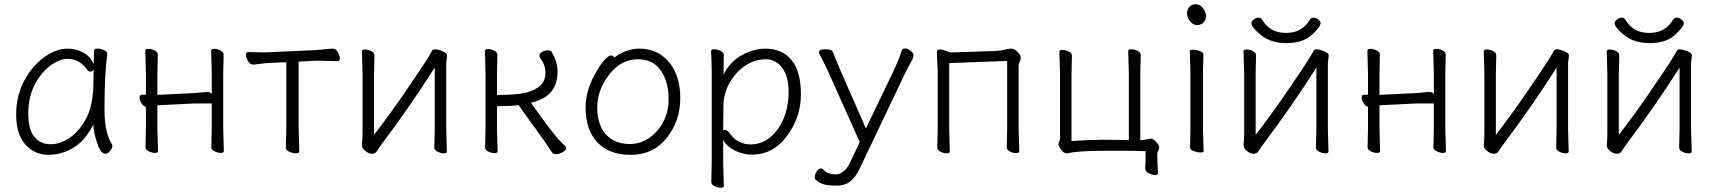

<svg xmlns="http://www.w3.org/2000/svg" viewBox="-20 -713 8075 904"><path d="M485 -457Q472 -368 472 -196Q472 -89 507 -34Q509 -30 509 -23Q509 -16 498.5 -2.5Q488 11 476 11Q454 11 437.5 -39.5Q421 -90 419 -126Q383 -53 327.5 -18.5Q272 16 207.5 16Q143 16 99.5 -32.5Q56 -81 56 -175Q56 -298 134 -393Q170 -436 213.5 -460Q257 -484 297.5 -484Q338 -484 371.5 -466Q405 -448 421 -410Q423 -456 423 -475Q423 -484 438.5 -484Q454 -484 469.5 -477Q485 -470 485 -459ZM421 -386Q416 -376 406.5 -376Q397 -376 394 -380Q357 -436 297 -436Q269 -436 235.5 -416.5Q202 -397 174 -362Q113 -286 113 -180Q113 -103 142 -68.5Q171 -34 218 -34Q265 -34 310.5 -66Q356 -98 388 -160Q420 -222 420 -334Q420 -361 421 -386Z M975 -20 977 -108V-226H898L736 -218L721 -217V-108Q721 -108 724 -2Q724 7 710 7Q696 7 680.5 -0.5Q665 -8 665 -20L667 -108V-210Q656 -212 646.5 -226.5Q637 -241 637 -254Q637 -267 649 -267H667V-367L664 -474Q664 -483 678.5 -483Q693 -483 708 -475.5Q723 -468 723 -456L721 -367V-266Q725 -267 729 -267H735L897 -275Q912 -276 930.5 -278Q949 -280 959 -280Q969 -280 977 -270V-367L974 -474Q974 -483 988.5 -483Q1003 -483 1018 -475.5Q1033 -468 1033 -456L1031 -367V-108L1034 -2Q1034 7 1020 7Q1006 7 990.5 -0.5Q975 -8 975 -20Z M1386 -115 1389 0Q1389 9 1374 9Q1359 9 1342.5 1.5Q1326 -6 1326 -16Q1326 -26 1326.5 -46.5Q1327 -67 1327.5 -87.5Q1328 -108 1328 -115V-420L1253 -417Q1229 -416 1205 -412.5Q1181 -409 1169.5 -409Q1158 -409 1148 -425Q1138 -441 1138 -454.5Q1138 -468 1149 -468L1221 -466L1465 -477Q1490 -479 1514 -481.5Q1538 -484 1549 -484Q1560 -484 1570 -468Q1580 -452 1580 -438.5Q1580 -425 1569 -425Q1569 -425 1483 -427H1466L1386 -423Z M2025 -18 2027 -106V-395Q1913 -215 1771 -26Q1762 -14 1754.5 -1.5Q1747 11 1731.5 11Q1716 11 1700 -2Q1684 -15 1684 -29V-31Q1687 -58 1687 -86V-364L1684 -471Q1684 -480 1698.5 -480Q1713 -480 1728 -472.5Q1743 -465 1743 -453L1741 -364V-78Q1811 -168 1887 -279Q1963 -390 1986 -426.5Q2009 -463 2013 -472Q2017 -481 2028 -481Q2039 -481 2052 -476Q2085 -465 2085 -452L2081 -415V-106L2084 0Q2084 9 2070 9Q2056 9 2040.5 1.5Q2025 -6 2025 -18Z M2264 -19 2266 -107V-366L2263 -473Q2263 -482 2277.5 -482Q2292 -482 2307 -474.5Q2322 -467 2322 -455L2320 -366V-266Q2416 -266 2459 -277.5Q2502 -289 2525 -311Q2548 -333 2548 -370Q2548 -407 2526 -436Q2520 -444 2520 -453Q2520 -462 2533.5 -469Q2547 -476 2560 -476Q2573 -476 2577 -469Q2605 -422 2605 -376Q2605 -296 2550 -258Q2523 -240 2480 -229Q2582 -84 2621 -45L2642 -24Q2646 -21 2646 -13.5Q2646 -6 2629 3.5Q2612 13 2599 13Q2586 13 2581 7Q2544 -49 2500 -109Q2456 -169 2422 -218Q2380 -213 2320 -213V-107L2323 -1Q2323 8 2309 8Q2295 8 2279.5 0.5Q2264 -7 2264 -19Z M2872 -442Q2928 -484 2991 -484Q3076 -484 3129.5 -421Q3183 -358 3183 -251Q3183 -144 3119.5 -64Q3056 16 2951 16Q2846 16 2791.5 -44Q2737 -104 2737 -207Q2737 -289 2787 -374Q2807 -410 2826.5 -431Q2846 -452 2856.5 -452Q2867 -452 2872 -442ZM2946 -35Q2995 -35 3036.5 -63.5Q3078 -92 3103 -139.5Q3128 -187 3128 -245Q3128 -329 3091 -381.5Q3054 -434 2985 -434Q2902 -434 2847 -360Q2792 -289 2792 -207Q2792 -125 2833 -80Q2874 -35 2946 -35Z M3329 144 3331 55V-368Q3331 -421 3328 -472Q3328 -481 3342.5 -481Q3357 -481 3372.5 -473.5Q3388 -466 3388 -454Q3388 -454 3387 -401Q3387 -401 3387 -372L3386 -360Q3421 -435 3504 -468Q3543 -484 3582 -484Q3663 -484 3707 -430Q3751 -376 3751 -269Q3751 -162 3686 -73.5Q3621 15 3520 15Q3482 15 3443.5 -2.5Q3405 -20 3385 -54V56L3388 162Q3388 171 3374 171Q3360 171 3344.5 163.5Q3329 156 3329 144ZM3385 -100Q3389 -102 3393 -102Q3405 -102 3419.5 -80.5Q3434 -59 3460 -46Q3486 -33 3513 -33Q3567 -33 3607.5 -67.5Q3648 -102 3670.5 -157Q3693 -212 3693 -282.5Q3693 -353 3663 -393.5Q3633 -434 3586.5 -434Q3540 -434 3499.5 -410.5Q3459 -387 3429.5 -346Q3400 -305 3389 -252Q3385 -235 3385 -100Z M3835 -466Q3835 -481 3866.5 -481Q3898 -481 3902 -467Q3916 -431 3932 -393L4057 -108L4189 -383Q4213 -434 4226 -476Q4229 -485 4241 -485Q4253 -485 4267 -474.5Q4281 -464 4281 -453.5Q4281 -443 4275.5 -432.5Q4270 -422 4259 -402Q4248 -382 4239 -363L4028 80Q4008 122 3983 141.5Q3958 161 3920 161H3910Q3891 161 3867.5 157Q3844 153 3821 134Q3816 131 3816 120Q3816 109 3825 94.5Q3834 80 3843 80Q3852 80 3861 90Q3877 108 3917 108Q3933 108 3951.5 94Q3970 80 3984 49L4028 -44L3878 -379Q3851 -436 3843 -450Q3835 -464 3835 -466Z M4393 -476Q4396 -480 4407 -480Q4418 -480 4454 -466L4669 -473Q4692 -474 4709 -479Q4726 -484 4741 -484Q4756 -484 4771 -468.5Q4786 -453 4786 -442.5Q4786 -432 4781 -422.5Q4776 -413 4776 -402V-107L4779 -1Q4779 8 4765 8Q4751 8 4735.5 0.5Q4720 -7 4720 -19L4722 -107V-426L4449 -416V-106L4452 0Q4452 9 4438 9Q4424 9 4408.5 1.5Q4393 -6 4393 -18L4395 -106V-386L4391 -464Q4391 -472 4393 -476Z M5429 9V32Q5429 50 5432 101V102Q5432 111 5418.5 111Q5405 111 5388.5 102.5Q5372 94 5372 81V80Q5374 46 5374 -1Q5338 -3 5285 -3H5178Q5054 -3 5006 9H5002Q4989 9 4976.5 -8Q4964 -25 4964 -33.5Q4964 -42 4967.5 -47.5Q4971 -53 4971 -65V-367L4968 -469Q4968 -478 4982.5 -478Q4997 -478 5012 -470.5Q5027 -463 5027 -451L5025 -367V-49Q5115 -55 5172 -55Q5229 -55 5295 -53V-370L5292 -472Q5292 -481 5306.5 -481Q5321 -481 5336 -473.5Q5351 -466 5351 -454L5349 -370V-53Q5362 -53 5374.5 -56Q5387 -59 5395 -60H5397Q5411 -60 5424.5 -44Q5438 -28 5438 -19Q5438 -10 5433.5 -3.5Q5429 3 5429 9Z M5583 -613Q5569 -631 5569 -649.5Q5569 -668 5580 -680.5Q5591 -693 5610.5 -693Q5630 -693 5644 -674.5Q5658 -656 5658 -637.5Q5658 -619 5646.5 -607Q5635 -595 5616 -595Q5597 -595 5583 -613ZM5583 -17 5585 -105V-368L5582 -475Q5582 -479 5597 -479Q5612 -479 5629 -472.5Q5646 -466 5646 -457L5644 -368V-105L5647 1Q5647 5 5632.5 5Q5618 5 5600.5 -1.5Q5583 -8 5583 -17Z M6198 -605Q6198 -586 6155.5 -548Q6113 -510 6037 -510Q5961 -510 5913 -551Q5872 -586 5872 -604Q5872 -612 5883 -621Q5894 -630 5905.5 -630Q5917 -630 5923 -620Q5959 -558 6035 -558Q6111 -558 6147 -620Q6153 -630 6164.5 -630Q6176 -630 6187 -621Q6198 -612 6198 -605ZM6176 -18 6178 -106V-395Q6064 -215 5922 -26Q5913 -14 5905.5 -1.5Q5898 11 5882.5 11Q5867 11 5851 -2Q5835 -15 5835 -29V-31Q5838 -58 5838 -86V-364L5835 -471Q5835 -480 5849.5 -480Q5864 -480 5879 -472.5Q5894 -465 5894 -453L5892 -364V-78Q5962 -168 6038 -279Q6114 -390 6137 -426.5Q6160 -463 6164 -472Q6168 -481 6179 -481Q6190 -481 6203 -476Q6236 -465 6236 -452L6232 -415V-106L6235 0Q6235 9 6221 9Q6207 9 6191.5 1.5Q6176 -6 6176 -18Z M6729 -20 6731 -108V-226H6652L6490 -218L6475 -217V-108Q6475 -108 6478 -2Q6478 7 6464 7Q6450 7 6434.5 -0.5Q6419 -8 6419 -20L6421 -108V-210Q6410 -212 6400.5 -226.5Q6391 -241 6391 -254Q6391 -267 6403 -267H6421V-367L6418 -474Q6418 -483 6432.5 -483Q6447 -483 6462 -475.5Q6477 -468 6477 -456L6475 -367V-266Q6479 -267 6483 -267H6489L6651 -275Q6666 -276 6684.5 -278Q6703 -280 6713 -280Q6723 -280 6731 -270V-367L6728 -474Q6728 -483 6742.5 -483Q6757 -483 6772 -475.5Q6787 -468 6787 -456L6785 -367V-108L6788 -2Q6788 7 6774 7Q6760 7 6744.5 -0.5Q6729 -8 6729 -20Z M7307 -18 7309 -106V-395Q7195 -215 7053 -26Q7044 -14 7036.5 -1.5Q7029 11 7013.5 11Q6998 11 6982 -2Q6966 -15 6966 -29V-31Q6969 -58 6969 -86V-364L6966 -471Q6966 -480 6980.5 -480Q6995 -480 7010 -472.5Q7025 -465 7025 -453L7023 -364V-78Q7093 -168 7169 -279Q7245 -390 7268 -426.5Q7291 -463 7295 -472Q7299 -481 7310 -481Q7321 -481 7334 -476Q7367 -465 7367 -452L7363 -415V-106L7366 0Q7366 9 7352 9Q7338 9 7322.5 1.5Q7307 -6 7307 -18Z M7908 -605Q7908 -586 7865.5 -548Q7823 -510 7747 -510Q7671 -510 7623 -551Q7582 -586 7582 -604Q7582 -612 7593 -621Q7604 -630 7615.5 -630Q7627 -630 7633 -620Q7669 -558 7745 -558Q7821 -558 7857 -620Q7863 -630 7874.5 -630Q7886 -630 7897 -621Q7908 -612 7908 -605ZM7886 -18 7888 -106V-395Q7774 -215 7632 -26Q7623 -14 7615.5 -1.5Q7608 11 7592.5 11Q7577 11 7561 -2Q7545 -15 7545 -29V-31Q7548 -58 7548 -86V-364L7545 -471Q7545 -480 7559.5 -480Q7574 -480 7589 -472.5Q7604 -465 7604 -453L7602 -364V-78Q7672 -168 7748 -279Q7824 -390 7847 -426.5Q7870 -463 7874 -472Q7878 -481 7889 -481Q7900 -481 7913 -476Q7946 -465 7946 -452L7942 -415V-106L7945 0Q7945 9 7931 9Q7917 9 7901.5 1.5Q7886 -6 7886 -18Z"/></svg>

Font: LXGW WenKai Lite Light
Style: Regular
Weight: 300
Designer: LXGW / Fontworks Inc.
Foundry: LXGW / Fontworks Inc.
Version: Version 1.511; March 25, 2025